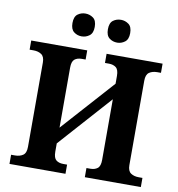

<svg xmlns="http://www.w3.org/2000/svg" viewBox="-97 -1007 1016 1094"><g transform="rotate(10 411.5 -459.5)"><path d="M31 0V-53H54Q81 -53 99.5 -65.5Q118 -78 118 -114V-602Q118 -636 99.5 -648.5Q81 -661 54 -661H31V-714H355V-661H333Q307 -661 291.5 -648.5Q276 -636 276 -600V-253L547 -555V-600Q547 -636 531 -648.5Q515 -661 490 -661H467V-714H791V-661H769Q742 -661 723.5 -648.5Q705 -636 705 -600V-112Q705 -78 723.5 -65.5Q742 -53 769 -53H791V0H467V-53H490Q515 -53 531 -65.5Q547 -78 547 -114V-465L276 -162V-114Q276 -78 291.5 -65.5Q307 -53 333 -53H355V0ZM515 -787Q489 -787 469.5 -802Q450 -817 450 -853Q450 -890 469.5 -904.5Q489 -919 515 -919Q539 -919 559 -904.5Q579 -890 579 -853Q579 -817 559 -802Q539 -787 515 -787ZM309 -787Q284 -787 264.5 -802Q245 -817 245 -853Q245 -890 264.5 -904.5Q284 -919 309 -919Q334 -919 354 -904.5Q374 -890 374 -853Q374 -817 354 -802Q334 -787 309 -787Z"/></g></svg>

Font: Noto Serif
Style: Bold
Weight: 700
Designer: Monotype Design Team
Foundry: Monotype Imaging Inc.
Version: Version 2.014